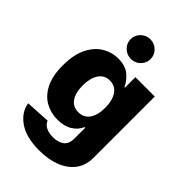

<svg xmlns="http://www.w3.org/2000/svg" viewBox="-285 -891 1212 1212"><g transform="rotate(45 320.5 -285.5)"><path d="M309.3 211.3Q192.8 211.3 126.8 164.6Q60.7 117.9 51.1 49.7L215.6 40.5Q222.7 62.1 247.3 76.5Q272 90.9 313.9 90.9Q357.6 90.9 386.2 70.3Q414.8 49.7 414.8 0.7V-95.2H408.7Q393.5 -57.5 354 -32.5Q314.6 -7.5 254.3 -7.5Q194.6 -7.5 145.1 -35.3Q95.5 -63.2 65.9 -122Q36.2 -180.8 36.2 -273.4Q36.2 -369.3 66.8 -431.1Q97.3 -492.9 147 -522.7Q196.7 -552.6 253.6 -552.6Q318.2 -552.6 355.3 -521.1Q392.4 -489.7 408 -452.1H413V-545.5H585.9V2.1Q585.9 69.2 551 115.9Q516 162.6 453.8 187Q391.7 211.3 309.3 211.3ZM314.6 -133.9Q362.2 -133.9 388.7 -170.8Q415.1 -207.7 415.1 -273.4Q415.1 -339.8 388.7 -378.4Q362.2 -416.9 314.6 -416.9Q266.3 -416.9 240.4 -377.8Q214.5 -338.8 214.5 -273.4Q214.5 -208.1 240.4 -171Q266.3 -133.9 314.6 -133.9ZM311.1 -606.5Q274.5 -606.5 248.2 -632.1Q221.9 -657.7 221.9 -693.9Q221.9 -730.1 248.2 -755.9Q274.5 -781.6 311.1 -781.6Q348 -781.6 374.1 -755.9Q400.2 -730.1 400.2 -693.9Q400.2 -657.7 374.1 -632.1Q348 -606.5 311.1 -606.5Z"/></g></svg>

Font: Inter UI Extra Bold
Style: Regular
Weight: 800
Designer: Rasmus Andersson
Foundry: rsms
Version: 3.2;8d6f07862